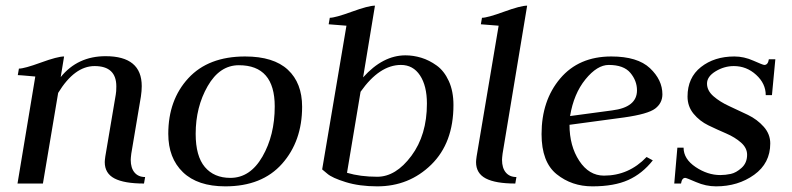

<svg xmlns="http://www.w3.org/2000/svg" viewBox="-20 -650 2804 680"><path d="M195 -377Q255 -451 354 -451Q482 -451 482 -345Q482 -328 479 -308L445 -106Q443 -90 443 -84Q443 -55 456.5 -39Q470 -23 494 -23L490 0Q420 0 385.5 -18Q351 -36 351 -76Q351 -82 353 -96L390 -315Q392 -325 392 -344Q392 -416 315 -416Q244 -416 186 -321L132 0H42L105 -379Q96 -380 82 -381Q68 -382 59 -383Q50 -384 43 -384L47 -407Q66 -407 125 -428.5Q184 -450 207 -450Z M673 -176Q673 -97 705.5 -58.5Q738 -20 796 -20Q866 -20 909.5 -95.5Q953 -171 953 -273Q953 -419 826 -419Q758 -419 715.5 -345Q673 -271 673 -176ZM778 10Q680 10 628 -40Q576 -90 576 -176Q576 -296 647 -373Q718 -450 848 -450Q949 -450 999.5 -403Q1050 -356 1050 -272Q1050 -150 979 -70Q908 10 778 10Z M1266 -376Q1336 -454 1416 -454Q1444 -454 1472 -445.5Q1500 -437 1526.5 -418Q1553 -399 1569.5 -363Q1586 -327 1586 -278Q1586 -144 1507.5 -67Q1429 10 1316 10Q1253 10 1204.5 -5Q1156 -20 1139 -35L1121 -50L1207 -559Q1145 -564 1144 -564L1148 -587Q1167 -587 1226 -608.5Q1285 -630 1308 -630ZM1257 -325 1209 -38Q1256 -24 1316 -24Q1382 -24 1437 -98Q1492 -172 1492 -283Q1492 -346 1467.5 -383Q1443 -420 1400 -420Q1324 -420 1257 -325Z M1746 -559Q1684 -564 1683 -564L1687 -587Q1706 -587 1765 -608.5Q1824 -630 1847 -630L1760 -106Q1758 -90 1758 -84Q1758 -55 1771.5 -39Q1785 -23 1809 -23L1805 0Q1735 0 1700.5 -18Q1666 -36 1666 -76Q1666 -82 1668 -96Z M2326 -316Q2326 -285 2300.5 -265.5Q2275 -246 2190 -234L1997 -208Q1997 -133 2031.5 -80.5Q2066 -28 2119 -28Q2207 -28 2270 -94L2292 -82Q2255 -35 2205 -12.5Q2155 10 2078 10Q2005 10 1951.5 -33Q1898 -76 1898 -175Q1898 -294 1964 -372Q2030 -450 2145 -450Q2238 -450 2282 -408.5Q2326 -367 2326 -316ZM1999 -239 2148 -259Q2236 -270 2236 -330Q2236 -364 2212.5 -392Q2189 -420 2136 -420Q2095 -420 2053.5 -369Q2012 -318 1999 -239Z M2579 -416Q2545 -416 2514.5 -397.5Q2484 -379 2484 -354Q2484 -329 2507 -309Q2530 -289 2563 -274Q2596 -259 2629 -243Q2662 -227 2685 -201Q2708 -175 2708 -142Q2708 -72 2651 -31Q2594 10 2516 10Q2480 10 2445.5 -5Q2411 -20 2407 -20Q2395 -20 2392 0H2368L2379 -127H2401Q2401 -87 2443.5 -58.5Q2486 -30 2531 -30Q2549 -30 2568 -34Q2587 -38 2606.5 -55.5Q2626 -73 2626 -102Q2626 -126 2604.5 -145Q2583 -164 2551.5 -177.5Q2520 -191 2489 -206Q2458 -221 2436.5 -247Q2415 -273 2415 -308Q2415 -375 2462.5 -412.5Q2510 -450 2581 -450Q2615 -450 2648.5 -435Q2682 -420 2687 -420Q2700 -420 2703 -440H2726L2714 -313H2692Q2692 -354 2658 -385Q2624 -416 2579 -416Z"/></svg>

Font: Judson
Style: Italic
Weight: 400
Italic angle: -9.5°
Version: Version 20110429